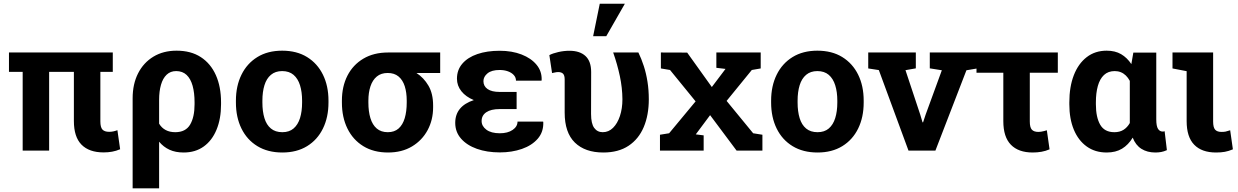

<svg xmlns="http://www.w3.org/2000/svg" viewBox="-20 -811 6668 1034"><path d="M538.1 9.8Q460 9.8 418.9 -32Q377.9 -73.7 377.9 -159.2V-423.8H244.6V0H102.1V-423.8H28.3V-528.3H587.4V-423.8H520.5V-157.2Q520.5 -125.5 531.7 -113.3Q543 -101.1 567.9 -101.1Q579.1 -101.1 589.8 -103.3Q600.6 -105.5 612.3 -109.9L627 -7.3Q605.5 2 583.7 5.9Q562 9.8 538.1 9.8Z M694.3 203.1V-281.7Q694.3 -358.4 723.6 -416Q752.9 -473.6 806.2 -505.9Q859.4 -538.1 931.2 -538.1Q1008.3 -538.1 1061.5 -503.4Q1114.7 -468.8 1142.6 -406.2Q1170.4 -343.8 1170.4 -259.8V-249.5Q1170.4 -171.4 1146.2 -112.8Q1122.1 -54.2 1077.1 -22Q1032.2 10.3 968.8 10.3Q925.3 10.3 892.8 -4.6Q860.4 -19.5 836.9 -47.9V203.1ZM923.8 -99.1Q979.5 -99.1 1003.7 -139.6Q1027.8 -180.2 1027.8 -249.5V-259.8Q1027.8 -311 1017.3 -348.9Q1006.8 -386.7 984.9 -407.5Q962.9 -428.2 928.7 -428.2Q897.9 -428.2 877.4 -408.7Q856.9 -389.2 846.9 -354.2Q836.9 -319.3 836.9 -272.9V-145Q850.1 -122.6 872.1 -110.8Q894 -99.1 923.8 -99.1Z M1500.5 10.3Q1422.4 10.3 1366.2 -23.9Q1310.1 -58.1 1280.3 -118.9Q1250.5 -179.7 1250.5 -258.8V-269Q1250.5 -347.7 1280.3 -408.4Q1310.1 -469.2 1366 -503.7Q1421.9 -538.1 1499.5 -538.1Q1578.1 -538.1 1633.8 -503.7Q1689.5 -469.2 1719.2 -408.7Q1749 -348.1 1749 -269V-258.8Q1749 -179.7 1719.2 -118.9Q1689.5 -58.1 1633.8 -23.9Q1578.1 10.3 1500.5 10.3ZM1500.5 -99.1Q1537.6 -99.1 1561 -119.1Q1584.5 -139.2 1595.7 -175Q1606.9 -210.9 1606.9 -258.8V-269Q1606.9 -315.9 1595.7 -351.8Q1584.5 -387.7 1560.8 -408Q1537.1 -428.2 1499.5 -428.2Q1462.9 -428.2 1439 -408Q1415 -387.7 1404.1 -351.8Q1393.1 -315.9 1393.1 -269V-258.8Q1393.1 -210.9 1404.1 -174.8Q1415 -138.7 1439 -118.9Q1462.9 -99.1 1500.5 -99.1Z M2069.8 10.3Q1992.2 10.3 1936.5 -23.9Q1880.9 -58.1 1851.1 -118.7Q1821.3 -179.2 1821.3 -258.8V-269Q1821.3 -345.2 1851.1 -403.6Q1880.9 -461.9 1936.8 -495.1Q1992.7 -528.3 2070.3 -528.3H2350.6V-418H2222.7Q2262.2 -392.6 2287.4 -349.6Q2312.5 -306.6 2312.5 -243.2V-232.9Q2312.5 -165.5 2283 -110.4Q2253.4 -55.2 2199 -22.5Q2144.5 10.3 2069.8 10.3ZM2068.4 -99.1Q2104 -99.1 2126.5 -118.9Q2148.9 -138.7 2159.7 -174.8Q2170.4 -210.9 2170.4 -258.8V-269Q2170.4 -313 2159.7 -346.7Q2148.9 -380.4 2126.2 -399.2Q2103.5 -418 2067.9 -418Q2032.2 -418 2009.3 -398.9Q1986.3 -379.9 1975.1 -346.2Q1963.9 -312.5 1963.9 -269V-258.8Q1963.9 -210.4 1974.9 -174.6Q1985.8 -138.7 2009 -118.9Q2032.2 -99.1 2068.4 -99.1Z M2671.9 9.8Q2602.5 9.8 2548.3 -9.5Q2494.1 -28.8 2462.9 -64.5Q2431.6 -100.1 2431.6 -149.4Q2431.6 -238.8 2531.7 -272Q2488.8 -289.6 2464.8 -319.6Q2440.9 -349.6 2440.9 -387.2Q2440.9 -434.6 2470 -468.3Q2499 -502 2550.8 -519.8Q2602.5 -537.6 2670.9 -537.6Q2737.3 -537.6 2788.8 -517.6Q2840.3 -497.6 2869.6 -462.2Q2898.9 -426.8 2897 -379.4L2896 -376.5H2758.8Q2758.8 -394 2746.8 -407Q2734.9 -419.9 2715.1 -427Q2695.3 -434.1 2670.9 -434.1Q2627.4 -434.1 2605.5 -416Q2583.5 -397.9 2583.5 -374Q2583.5 -346.7 2606 -331.3Q2628.4 -315.9 2670.9 -315.9H2762.2V-223.6H2670.9Q2624 -223.6 2598.9 -206.5Q2573.7 -189.5 2573.7 -159.2Q2573.7 -131.8 2599.4 -112.5Q2625 -93.3 2671.9 -93.3Q2714.4 -93.3 2740.7 -111.3Q2767.1 -129.4 2767.1 -156.2H2904.8L2905.8 -153.3Q2907.7 -100.6 2876.2 -64.2Q2844.7 -27.8 2790.8 -9Q2736.8 9.8 2671.9 9.8Z M3229 10.3Q3130.9 10.3 3075.9 -43.2Q3021 -96.7 3021 -204.6V-383.3Q3021 -405.3 3012.2 -414.1Q3003.4 -422.9 2985.8 -422.9Q2978 -422.9 2969.2 -420.9Q2960.4 -418.9 2953.1 -417.5L2938.5 -514.2Q2957 -523.9 2987.1 -530.8Q3017.1 -537.6 3046.9 -537.6Q3102.5 -537.6 3133.1 -509.3Q3163.6 -481 3163.6 -423.3L3163.1 -197.3Q3163.1 -145.5 3179.9 -122.3Q3196.8 -99.1 3226.1 -99.1Q3257.8 -99.1 3281.5 -122.6Q3305.2 -146 3318.6 -186.3Q3332 -226.6 3332 -276.4Q3331.5 -338.4 3318.1 -401.4Q3304.7 -464.4 3282.2 -528.3H3418Q3434.6 -494.1 3447.3 -454.8Q3460 -415.5 3467 -370.8Q3474.1 -326.2 3474.1 -276.4Q3474.1 -191.4 3446.8 -126.7Q3419.4 -62 3365 -25.9Q3310.5 10.3 3229 10.3ZM3174.3 -616.2 3210 -791H3345.2L3245.1 -616.2Z M3534.2 0V-85.4L3583.5 -93.3L3726.1 -265.1L3588.4 -434.1L3539.1 -442.4V-528.3L3680.7 -527.8L3813.5 -342.3L3887.2 -439.9L3837.9 -445.8V-528.3H4076.7V-442.4L4028.8 -434.1L3893.1 -267.6L4036.1 -93.3L4085.9 -85.4V0H3946.8L3804.2 -190.9L3727.1 -87.4L3769.5 -82V0Z M4382.8 10.3Q4304.7 10.3 4248.5 -23.9Q4192.4 -58.1 4162.6 -118.9Q4132.8 -179.7 4132.8 -258.8V-269Q4132.8 -347.7 4162.6 -408.4Q4192.4 -469.2 4248.3 -503.7Q4304.2 -538.1 4381.8 -538.1Q4460.4 -538.1 4516.1 -503.7Q4571.8 -469.2 4601.6 -408.7Q4631.3 -348.1 4631.3 -269V-258.8Q4631.3 -179.7 4601.6 -118.9Q4571.8 -58.1 4516.1 -23.9Q4460.4 10.3 4382.8 10.3ZM4382.8 -99.1Q4419.9 -99.1 4443.4 -119.1Q4466.8 -139.2 4478 -175Q4489.3 -210.9 4489.3 -258.8V-269Q4489.3 -315.9 4478 -351.8Q4466.8 -387.7 4443.1 -408Q4419.4 -428.2 4381.8 -428.2Q4345.2 -428.2 4321.3 -408Q4297.4 -387.7 4286.4 -351.8Q4275.4 -315.9 4275.4 -269V-258.8Q4275.4 -210.9 4286.4 -174.8Q4297.4 -138.7 4321.3 -118.9Q4345.2 -99.1 4382.8 -99.1Z M4872.6 0 4712.9 -433.6 4655.8 -442.4V-528.3H4912.1V-442.9L4856.4 -433.1L4936 -193.4L4948.2 -152.3H4951.2L4964.8 -193.4L5052.2 -432.6L4987.3 -442.9V-528.3H5243.2V-442.4L5184.6 -432.6L5017.6 0Z M5541.5 10.3Q5464.8 10.3 5424.1 -31.5Q5383.3 -73.2 5383.3 -158.7V-419.4H5238.8L5239.3 -528.3H5676.8V-419.4H5525.9V-156.7Q5525.9 -125 5536.9 -112.8Q5547.9 -100.6 5572.3 -100.6Q5579.1 -100.6 5586.7 -101.8Q5594.2 -103 5602.1 -105Q5609.9 -106.9 5617.7 -109.4L5632.3 -6.8Q5611.3 2.4 5588.9 6.3Q5566.4 10.3 5541.5 10.3Z M5939.9 10.3Q5877.4 10.3 5832.3 -22.2Q5787.1 -54.7 5762.9 -113Q5738.8 -171.4 5738.8 -249.5V-259.8Q5738.8 -343.3 5762.9 -405.8Q5787.1 -468.3 5832.3 -503.2Q5877.4 -538.1 5939.9 -538.1Q5985.4 -538.1 6017.6 -519.3Q6049.8 -500.5 6072.8 -465.8L6083.5 -527.8H6207V-168.5Q6207 -131.8 6216.3 -117.2Q6225.6 -102.5 6241.7 -102.5Q6244.6 -102.5 6247.6 -103Q6250.5 -103.5 6252 -104.5L6264.2 -2.4Q6248 4.9 6233.2 7.6Q6218.3 10.3 6202.1 10.3Q6158.2 10.3 6127 -9.5Q6095.7 -29.3 6080.1 -69.8Q6056.6 -30.8 6022.7 -10.3Q5988.8 10.3 5939.9 10.3ZM5981.4 -99.1Q6010.3 -99.1 6030.5 -111.8Q6050.8 -124.5 6064.5 -148.4V-375.5Q6055.2 -392.6 6043.2 -404.3Q6031.2 -416 6016.1 -422.1Q6001 -428.2 5983.4 -428.2Q5947.8 -428.2 5925.3 -407Q5902.8 -385.7 5892.3 -347.9Q5881.8 -310.1 5881.8 -259.8V-249.5Q5881.8 -179.7 5905 -139.4Q5928.2 -99.1 5981.4 -99.1Z M6528.8 10.3Q6452.1 10.3 6411.4 -31.5Q6370.6 -73.2 6370.6 -158.7V-427.7L6294.4 -442.4V-528.3H6513.2V-156.7Q6513.2 -125 6523.9 -112.8Q6534.7 -100.6 6557.6 -100.6Q6571.8 -100.6 6580.1 -102.3Q6588.4 -104 6605 -109.4L6619.6 -6.8Q6596.7 2.9 6576.2 6.6Q6555.7 10.3 6528.8 10.3Z"/></svg>

Font: Robotiche
Style: Bold
Weight: 700
Designer: Google
Version: Version 2.001